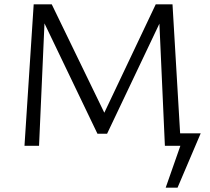

<svg xmlns="http://www.w3.org/2000/svg" viewBox="-20 -678 978 893"><path d="M798.1 0V-58H913.5L883.9 0ZM750.6 195 839.3 -58H913.5L805.7 195ZM746.9 0 718.9 -623.8 753.5 -635.5 478.1 -56.1H433.2L168.5 -607.5L169 -658H220.6L476.5 -130.3L453.8 -129.8L704.4 -658H782.3L821.2 0ZM93.9 0 136.7 -658H190.8L161.6 0Z"/></svg>

Font: Ysabeau
Style: Bold
Weight: 700
Designer: Christian Thalmann (Catharsis Fonts)
Version: Version 2.000;gftools[0.9.27.dev2+g8671c4b]